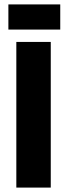

<svg xmlns="http://www.w3.org/2000/svg" viewBox="-20 -850 304 870"><path d="M18 -716H253V-830H18ZM54 0H210V-660H54Z"/></svg>

Font: Bricolage Grotesque 10pt Condensed ExtraBold
Style: Regular
Weight: 800
Width: 3
Designer: Mathieu Triay
Foundry: Atelier Triay
Version: Version 1.000;gftools[0.9.29]